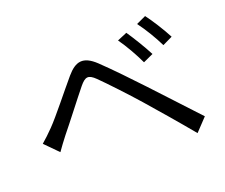

<svg xmlns="http://www.w3.org/2000/svg" viewBox="-115 -905 1231 1052"><g transform="rotate(-20 500.0 -378.5)"><path d="M691 -678 634 -654C667 -608 702 -546 727 -493L786 -520C762 -567 716 -642 691 -678ZM819 -729 763 -703C797 -658 833 -598 859 -545L917 -573C893 -620 846 -694 819 -729ZM53 -263 128 -187C143 -208 165 -239 185 -264C231 -320 314 -429 362 -488C396 -529 415 -533 454 -495C496 -454 589 -355 647 -289C711 -216 799 -114 870 -28L939 -101C862 -183 762 -292 695 -363C636 -426 551 -515 490 -573C422 -637 375 -626 321 -563C258 -489 171 -378 124 -330C97 -303 79 -285 53 -263Z"/></g></svg>

Font: Source Han Sans JP
Style: Regular
Weight: 400
Designer: Ryoko NISHIZUKA 西塚涼子 (kana, bopomofo & ideographs); Paul D. Hunt (Latin, Greek & Cyrillic); Sandoll Communications 산돌커뮤니
Foundry: Adobe
Version: Version 2.004;hotconv 1.0.118;makeotfexe 2.5.65603